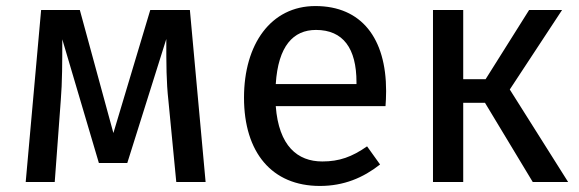

<svg xmlns="http://www.w3.org/2000/svg" viewBox="-20 -602 1916 635"><path d="M608 -569H477L355 -162L244 -569H116L65 0H161L181 -270C186 -329 186 -401 186 -472L307 -63H401L530 -473C530 -388 530 -332 537 -269L563 0H660Z M1257 -301C1257 -475 1176 -582 1023 -582C876 -582 787 -456 787 -279C787 -98 879 13 1038 13C1117 13 1181 -14 1237 -58L1194 -118C1144 -83 1102 -68 1046 -68C964 -68 902 -119 892 -251H1255C1256 -264 1257 -282 1257 -301ZM1159 -324H892C900 -450 950 -503 1025 -503C1115 -503 1159 -442 1159 -330Z M1839 -569H1730L1586 -340H1512V-569H1412V0H1512V-262H1584L1742 0H1859L1666 -306Z"/></svg>

Font: Glow Sans SC Normal Medium
Style: Regular
Weight: 600
Designer: Ryoko NISHIZUKA (kana, bopomofo & ideographs); Paul D. Hunt (Latin, Greek & Cyrillic); Sandoll Communications, Soo-young
Version: Version 0.93